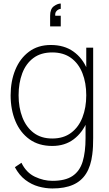

<svg xmlns="http://www.w3.org/2000/svg" viewBox="-20 -809 616 1084"><path d="M323 -789V-759Q318 -759 310 -755.2Q302 -751.5 296.2 -743Q290.5 -734.5 292 -720H323V-660H263V-720Q263 -758.5 284 -773.8Q305 -789 323 -789ZM276 255Q237 255 197.5 244Q158 233 123.2 206.8Q88.5 180.5 64 135L101 110Q128 165.5 177 188.8Q226 212 276 212Q348.5 212 389.2 184.8Q430 157.5 446.5 103.8Q463 50 463 -30V-168H467V-540H506V-30Q506 -5.5 505 17.5Q504 40.5 501 63Q493 128.5 466.2 171Q439.5 213.5 392.5 234.2Q345.5 255 276 255ZM275 15Q198.5 15 146.2 -22.8Q94 -60.5 67 -125.2Q40 -190 40 -271Q40 -350.5 66.5 -415Q93 -479.5 143.8 -517.2Q194.5 -555 267 -555Q342.5 -555 394.2 -518.2Q446 -481.5 472.5 -417.2Q499 -353 499 -271Q499 -190.5 472.8 -125.8Q446.5 -61 396.5 -23Q346.5 15 275 15ZM275 -27Q338.5 -27 381.2 -59Q424 -91 445.5 -146.2Q467 -201.5 467 -271Q467 -341.5 445.2 -396.2Q423.5 -451 380.8 -482Q338 -513 275 -513Q210.5 -513 168.2 -481.2Q126 -449.5 105.5 -394.8Q85 -340 85 -271Q85 -201.5 106.5 -146.2Q128 -91 170.2 -59Q212.5 -27 275 -27Z"/></svg>

Font: Manrope ExtraLight
Style: Regular
Weight: 200
Designer: Mikhail Sharanda
Foundry: Mikhail Sharanda
Version: Version 4.505